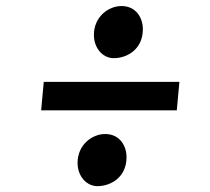

<svg xmlns="http://www.w3.org/2000/svg" viewBox="-20 -702 709 649"><path d="M364.3 -505.4C411.1 -505.4 462.9 -536.6 462.9 -603C462.9 -643.1 439 -681.6 390.6 -681.6C346.2 -681.6 297.4 -645 297.4 -584C297.4 -539.1 327.6 -505.4 364.3 -505.4ZM119.1 -329.1H577.6L586.4 -425.3H127.9ZM242.2 -151.4C242.2 -106.4 272.5 -72.8 309.1 -72.8C356 -72.8 407.7 -104 407.7 -170.4C407.7 -210.4 383.8 -249 335.4 -249C291 -249 242.2 -212.4 242.2 -151.4Z"/></svg>

Font: Merriweather
Style: Heavy Italic
Weight: 900
Italic angle: -7.5°
Designer: Eben Sorkin
Foundry: Eben Sorkin
Version: Version 1.001